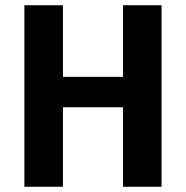

<svg xmlns="http://www.w3.org/2000/svg" viewBox="-20 -712 709 732"><path d="M449 0V-303H220V0H73V-692H220V-419H449V-692H596V0Z"/></svg>

Font: Fira Sans SemiBold
Style: Regular
Weight: 600
Designer: bBox Type GmbH & Carrois Corporate GbR & Edenspiekermann AG
Foundry: bBox Type GmbH & Carrois Corporate GbR & Edenspiekermann AG
Version: Version 4.301;PS 004.301;hotconv 1.0.88;makeotf.lib2.5.64775